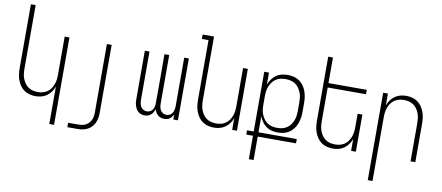

<svg xmlns="http://www.w3.org/2000/svg" viewBox="-79 -1055 3658 1590"><g transform="rotate(10 1750.0 -260.0)"><path d="M391 215V-100Q383 -76 368 -55Q353 -34 332.5 -19.5Q312 -5 287.5 1.5Q263 8 238 8Q212 8 187 1.5Q162 -5 141.5 -19.5Q121 -34 106.5 -55.5Q92 -77 83.5 -100.5Q75 -124 72 -149.5Q69 -175 69 -200V-735H109V-200Q109 -179 111.5 -158Q114 -137 121.5 -117.5Q129 -98 141 -80.5Q153 -63 170.5 -51Q188 -39 208.5 -34Q229 -29 250 -29Q271 -29 291.5 -34Q312 -39 329.5 -51Q347 -63 359 -80.5Q371 -98 378.5 -117.5Q386 -137 388.5 -158Q391 -179 391 -200V-520H431V215Z M543 215V178H626Q642 178 658.5 175.5Q675 173 689.5 165.5Q704 158 715.5 146Q727 134 734 119Q741 104 743.5 88Q746 72 746 55V-520H786V55Q786 77 782 98Q778 119 768.5 138.5Q759 158 744 173.5Q729 189 709.5 198.5Q690 208 669 211.5Q648 215 626 215Z M1155 8Q1141 8 1127 3.5Q1113 -1 1102 -10Q1091 -19 1084 -31.5Q1077 -44 1072.5 -57.5Q1068 -71 1066.5 -85Q1065 -99 1065 -114V-520H1104V-114Q1104 -99 1107 -84Q1110 -69 1117.5 -56Q1125 -43 1138.5 -35.5Q1152 -28 1167 -28Q1182 -28 1195.5 -35Q1209 -42 1216.5 -54Q1224 -66 1227 -80.5Q1230 -95 1230 -110Q1231 -212 1230.5 -314.5Q1230 -417 1230 -520H1270V-114Q1270 -99 1272.5 -84Q1275 -69 1282.5 -56Q1290 -43 1303.5 -35.5Q1317 -28 1333 -28Q1348 -28 1361.5 -35.5Q1375 -43 1382.5 -56Q1390 -69 1393 -84Q1396 -99 1396 -114V-520H1435V0H1396V-41Q1390 -30 1382.5 -20.5Q1375 -11 1365.5 -4.5Q1356 2 1344 5Q1332 8 1320 8Q1306 8 1292 3.5Q1278 -1 1267 -10.5Q1256 -20 1248.5 -32.5Q1241 -45 1237 -59Q1233 -45 1226 -32.5Q1219 -20 1208 -10.5Q1197 -1 1183.5 3.5Q1170 8 1155 8Z M1738 8Q1712 8 1687 1.5Q1662 -5 1641.5 -19.5Q1621 -34 1606.5 -55.5Q1592 -77 1583.5 -100.5Q1575 -124 1572 -149.5Q1569 -175 1569 -200V-698H1513V-735H1609V-200Q1609 -179 1611.5 -158Q1614 -137 1621.5 -117.5Q1629 -98 1641 -80.5Q1653 -63 1670.5 -51Q1688 -39 1708.5 -34Q1729 -29 1750 -29Q1771 -29 1791.5 -34Q1812 -39 1829.5 -51Q1847 -63 1859 -80.5Q1871 -98 1878.5 -117.5Q1886 -137 1888.5 -158Q1891 -179 1891 -200V-520H1931V0H1891V-100Q1883 -76 1868 -55Q1853 -34 1832.5 -19.5Q1812 -5 1787.5 1.5Q1763 8 1738 8Z M2069 215V18H2013V-18H2069V-520H2109V-419Q2118 -443 2133 -464.5Q2148 -486 2169 -501Q2190 -516 2215.5 -522Q2241 -528 2266 -528Q2292 -528 2317 -522Q2342 -516 2363 -501.5Q2384 -487 2399.5 -465.5Q2415 -444 2423.5 -420Q2432 -396 2435.5 -371Q2439 -346 2439 -320V-252Q2439 -226 2435.5 -201Q2432 -176 2423.5 -152Q2415 -128 2399.5 -106.5Q2384 -85 2363 -70.5Q2342 -56 2317 -50Q2292 -44 2266 -44Q2241 -44 2215.5 -50Q2190 -56 2169 -71Q2148 -86 2133 -107.5Q2118 -129 2109 -153V-18H2431V18H2109V215ZM2254 -81Q2275 -81 2296 -85.5Q2317 -90 2335 -102Q2353 -114 2365.5 -131.5Q2378 -149 2386 -168.5Q2394 -188 2396.5 -209.5Q2399 -231 2399 -252V-320Q2399 -341 2396.5 -362.5Q2394 -384 2386 -403.5Q2378 -423 2365.5 -440.5Q2353 -458 2335 -470Q2317 -482 2296 -486.5Q2275 -491 2254 -491Q2233 -491 2212 -486.5Q2191 -482 2173 -470Q2155 -458 2142.5 -440.5Q2130 -423 2122 -403.5Q2114 -384 2111.5 -362.5Q2109 -341 2109 -320V-252Q2109 -231 2111.5 -209.5Q2114 -188 2122 -168.5Q2130 -149 2142.5 -131.5Q2155 -114 2173 -102Q2191 -90 2212 -85.5Q2233 -81 2254 -81Z M2738 8Q2712 8 2687 1.5Q2662 -5 2641.5 -19.5Q2621 -34 2606.5 -55.5Q2592 -77 2583.5 -100.5Q2575 -124 2572 -149.5Q2569 -175 2569 -200V-735H2609V-520H2931V-483H2609V-200Q2609 -179 2611.5 -158Q2614 -137 2621.5 -117.5Q2629 -98 2641 -80.5Q2653 -63 2670.5 -51Q2688 -39 2708.5 -34Q2729 -29 2750 -29Q2771 -29 2791.5 -34Q2812 -39 2829.5 -51Q2847 -63 2859 -80.5Q2871 -98 2878.5 -117.5Q2886 -137 2888.5 -158Q2891 -179 2891 -200V-312H2931V0H2891V-100Q2883 -76 2868 -55Q2853 -34 2832.5 -19.5Q2812 -5 2787.5 1.5Q2763 8 2738 8Z M3069 215V-520H3109V-420Q3117 -444 3132 -465Q3147 -486 3167.5 -500.5Q3188 -515 3212.5 -521.5Q3237 -528 3262 -528Q3288 -528 3313 -521.5Q3338 -515 3358.5 -500.5Q3379 -486 3393.5 -464.5Q3408 -443 3416.5 -419.5Q3425 -396 3428 -370.5Q3431 -345 3431 -320V0H3391V-320Q3391 -341 3388.5 -362Q3386 -383 3378.5 -402.5Q3371 -422 3359 -439.5Q3347 -457 3329.5 -469Q3312 -481 3291.5 -486Q3271 -491 3250 -491Q3229 -491 3208.5 -486Q3188 -481 3170.5 -469Q3153 -457 3141 -439.5Q3129 -422 3121.5 -402.5Q3114 -383 3111.5 -362Q3109 -341 3109 -320V215Z"/></g></svg>

Font: Iosevka Term Curly Extralight
Style: Regular
Weight: 200
Designer: Belleve Invis
Foundry: Belleve Invis
Version: Version 32.3.0